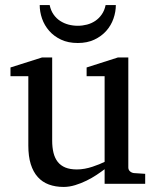

<svg xmlns="http://www.w3.org/2000/svg" viewBox="-20 -719 609 751"><path d="M389.2 0V-57.1Q376.5 -47.4 358.2 -35.2Q339.8 -22.9 318.6 -12.5Q297.4 -2 274.2 5.1Q251 12.2 229 12.2Q196.8 12.2 171.1 2.7Q145.5 -6.8 127.7 -26.6Q109.9 -46.4 100.3 -76.9Q90.8 -107.4 90.8 -149.9V-420.9H21V-455.1L144 -494.1H184.1V-168.9Q184.1 -142.6 189.2 -121.6Q194.3 -100.6 205.8 -85.9Q217.3 -71.3 235.8 -63.7Q254.4 -56.2 280.8 -56.2Q295.9 -56.2 311.5 -59.1Q327.1 -62 341.3 -66.7Q355.5 -71.3 367.9 -76.4Q380.4 -81.5 389.2 -85.9V-420.9H318.8V-455.1L440.9 -494.1H481.9V-64Q481.9 -54.7 488.5 -48.8Q495.1 -43 503.9 -42L547.9 -39.1V0ZM284.2 -618.2Q302.7 -618.2 320.3 -622.8Q337.9 -627.4 352.5 -637.2Q367.2 -647 377.9 -662.4Q388.7 -677.7 393.1 -699.2H433.1Q433.1 -672.9 423.8 -646.2Q414.6 -619.6 395.8 -598.4Q377 -577.1 349.1 -564Q321.3 -550.8 284.2 -550.8Q246.6 -550.8 218.8 -564Q190.9 -577.1 172.4 -598.4Q153.8 -619.6 144.5 -646.2Q135.3 -672.9 135.3 -699.2H174.3Q178.7 -677.7 189.5 -662.4Q200.2 -647 215.3 -637.2Q230.5 -627.4 248 -622.8Q265.6 -618.2 284.2 -618.2Z"/></svg>

Font: Tagmukay Beta
Style: Regular
Weight: 400
Designer: Peter Martin
Foundry: SIL International
Version: Version 2.000; dev 82b92eM